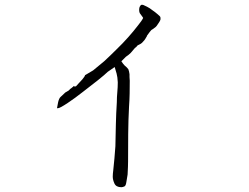

<svg xmlns="http://www.w3.org/2000/svg" viewBox="-20 -782 1040 802"><path d="M430 -482Q419 -471 389 -447Q359 -423 326 -398Q293 -372 263 -352Q230 -330 222 -330H218L219 -335Q220 -340 221 -345.5Q222 -351 223 -356Q227 -372 233 -377L250 -393Q251 -395 257 -398Q265 -403 267 -404Q270 -407 274 -411Q279 -414 283 -418L285 -419V-422L288 -421H291H296H297Q300 -425 306 -431Q312 -437 318 -444Q325 -451 329 -457Q334 -463 335 -467V-468L337 -469Q369 -488 369 -488Q389 -504 415 -526Q440 -549 466 -575Q493 -601 516 -627Q539 -653 555 -674Q573 -696 578 -707L577 -708V-709Q569 -719 564 -727Q560 -735 562 -749Q563 -754 567 -759Q570 -764 579 -761Q583 -759 594 -754Q606 -748 617 -739Q630 -730 639 -722Q649 -714 650 -710Q651 -705 650 -699Q647 -692 642 -685Q633 -671 631 -670Q620 -661 618 -660Q612 -658 605 -648Q601 -642 597 -637Q594 -634 594 -633Q594 -630 590 -625Q587 -619 583 -614Q578 -608 573 -603Q567 -598 562 -596Q554 -593 552 -589Q548 -584 544 -582Q540 -578 526 -561Q517 -552 506 -545Q506 -545 487 -526Q494 -515 501 -508Q510 -501 516 -493Q518 -488 519 -483.5Q520 -479 521 -472V-460L522 -445Q522 -418 521.5 -391Q521 -364 519 -337Q516 -280 515.5 -222.5Q515 -165 515 -108Q515 -101 514.5 -85.5Q514 -70 513 -53Q510 -37 508 -22.5Q506 -8 501 -4Q493 0 487 0Q465 0 458 -15.5Q451 -31 451 -44Q451 -50 451.5 -56.5Q452 -63 453 -70Q456 -96 458 -120.5Q460 -145 462 -171Q463 -218 464 -263Q465 -308 468 -355Q468 -376 470 -397Q472 -418 472 -438Q471 -461 467 -475Q464 -487 459 -502Q444 -491 430 -482Z"/></svg>

Font: ToneOZ-Pinyin-Tsuipita-TC
Style: Regular
Weight: 400
Designer: ÂÆ£ÂøóÂáåJeffrey Xuan(jeffreyx@gmail.com, ToneOZ.com) ÈòøÂù§(cjkFonts)
Foundry: ToneOZ
Version: Version 0.24071